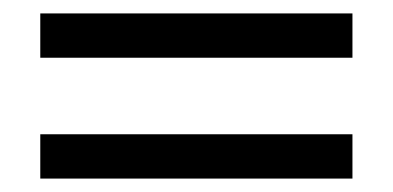

<svg xmlns="http://www.w3.org/2000/svg" viewBox="-20 -455 585 286"><path d="M40 -435H505V-369H40ZM40 -255H505V-189H40Z"/></svg>

Font: InknutAntiqua
Style: Bold
Weight: 700
Designer: Claus Eggers Srensen
Foundry: Claus Eggers Srensen
Version: Version 1.000; ttfautohint (v1.2) -l 7 -r 28 -G 50 -x 13 -D 